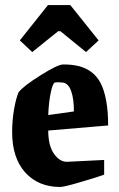

<svg xmlns="http://www.w3.org/2000/svg" viewBox="-20 -724 469 756"><path d="M106.9 -519 58.1 -564.9 168.9 -704.1H256.8L368.2 -564.9L318.8 -519L217.8 -601.1H209ZM216.8 12.2Q130.9 12.2 79.3 -44.9Q27.8 -102.1 27.8 -204.1Q27.8 -250 35.4 -293.7Q43 -337.4 53.2 -360.8Q72.3 -385.3 139.9 -427.7Q207.5 -470.2 229 -470.2Q264.2 -470.2 290.5 -463.6Q316.9 -457 339.4 -440.7Q361.8 -424.3 376 -397.2Q390.1 -370.1 397.9 -328.4Q405.8 -286.6 405.8 -230L169.9 -210Q169.9 -151.4 192.1 -119.1Q214.4 -86.9 243.2 -86.9L390.1 -94.2V-36.1Q351.6 -22.9 291.5 -5.4Q231.4 12.2 216.8 12.2ZM169.9 -271 271 -285.2Q271 -334.5 260.3 -365Q249.5 -395.5 228 -398.9Q206.5 -401.4 195.8 -398.9Q187.5 -396 179.7 -358.6Q171.9 -321.3 169.9 -271Z"/></svg>

Font: Grenze
Style: Bold
Weight: 700
Designer: Renata Polastri
Foundry: Omnibus-Type
Version: Version 1.002;PS 001.002;hotconv 1.0.88;makeotf.lib2.5.64775